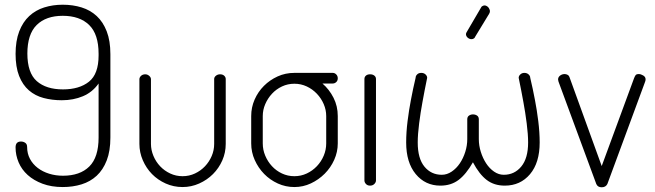

<svg xmlns="http://www.w3.org/2000/svg" viewBox="-20 -787 2775 814"><path d="M242 -362Q201 -362 165 -371.5Q129 -381 102.5 -404Q76 -427 61 -465Q46 -503 46 -560V-557Q46 -614 61.5 -654Q77 -694 104 -719Q131 -744 167.5 -755.5Q204 -767 246 -767Q289 -767 326 -755.5Q363 -744 390 -719Q417 -694 432.5 -654Q448 -614 448 -557V-204Q448 -147 432.5 -107Q417 -67 390 -42Q363 -17 326 -5.5Q289 6 246 6Q198 6 160.5 -8Q123 -22 97.5 -45Q72 -68 59 -98.5Q46 -129 46 -162Q46 -187 69 -187Q79 -187 87 -181.5Q95 -176 95 -164Q95 -136 107 -113.5Q119 -91 140 -75Q161 -59 188.5 -50.5Q216 -42 247 -42Q319 -42 358.5 -81Q398 -120 398 -204V-433Q372 -396 331.5 -379Q291 -362 242 -362ZM398 -559Q398 -642 358 -681Q318 -720 246 -720Q175 -720 135.5 -681Q96 -642 96 -559V-561Q96 -478 136 -443Q176 -408 247 -408Q316 -408 357 -440.5Q398 -473 398 -552Z M754 6Q716 6 682.5 -9Q649 -24 624.5 -49Q600 -74 585.5 -107.5Q571 -141 571 -177V-451Q571 -459 578 -465.5Q585 -472 596 -472Q605 -472 612.5 -465.5Q620 -459 620 -451V-177Q620 -151 630.5 -126Q641 -101 659 -82Q677 -63 701.5 -51.5Q726 -40 754 -40Q782 -40 806.5 -51.5Q831 -63 849 -82Q867 -101 877.5 -125.5Q888 -150 888 -177V-452Q888 -460 895.5 -466Q903 -472 913 -472Q924 -472 930.5 -466Q937 -460 937 -452V-177Q937 -140 922.5 -107Q908 -74 883 -49Q858 -24 824.5 -9Q791 6 754 6Z M1347 -433Q1376 -408 1394 -372.5Q1412 -337 1412 -295V-179Q1412 -143 1397 -109.5Q1382 -76 1356.5 -50.5Q1331 -25 1298 -9.5Q1265 6 1228 6Q1191 6 1158 -9Q1125 -24 1100 -49.5Q1075 -75 1060 -108.5Q1045 -142 1045 -179V-295Q1045 -332 1059.5 -365Q1074 -398 1099 -423Q1124 -448 1157 -463Q1190 -478 1228 -478H1230H1231H1391Q1399 -478 1405.5 -471.5Q1412 -465 1412 -455Q1412 -445 1405.5 -439Q1399 -433 1391 -433ZM1363 -295Q1363 -321 1352.5 -345.5Q1342 -370 1323.5 -389.5Q1305 -409 1280.5 -420.5Q1256 -432 1228 -432Q1200 -432 1175.5 -420.5Q1151 -409 1133 -389.5Q1115 -370 1104.5 -345.5Q1094 -321 1094 -295V-179Q1094 -152 1104.5 -127Q1115 -102 1133 -82.5Q1151 -63 1175.5 -51.5Q1200 -40 1228 -40Q1256 -40 1280.5 -51.5Q1305 -63 1323.5 -82.5Q1342 -102 1352.5 -127Q1363 -152 1363 -179Z M1549 -472Q1560 -472 1567 -466.5Q1574 -461 1574 -452V-22Q1574 -14 1567 -7Q1560 0 1549 0Q1538 0 1531.5 -7Q1525 -14 1525 -22V-452Q1525 -461 1531.5 -466.5Q1538 -472 1549 -472Z M2120 0Q2075 0 2043.5 -24Q2012 -48 1985 -99Q1956 -48 1924 -24Q1892 0 1847 0Q1783 0 1742.5 -49Q1702 -98 1702 -183Q1702 -226 1708 -274Q1714 -322 1722 -363Q1731 -411 1742 -457Q1742 -465 1748.5 -471.5Q1755 -478 1766 -478Q1777 -478 1784 -471.5Q1791 -465 1791 -457Q1780 -404 1771 -354Q1763 -311 1757 -264Q1751 -217 1751 -183Q1751 -115 1779.5 -80.5Q1808 -46 1853 -46Q1875 -46 1895 -59.5Q1915 -73 1929.5 -94.5Q1944 -116 1952.5 -143Q1961 -170 1961 -197V-281Q1961 -292 1968.5 -297Q1976 -302 1985 -302Q1995 -302 2002.5 -297Q2010 -292 2010 -281V-197Q2010 -170 2018.5 -143Q2027 -116 2041 -94.5Q2055 -73 2074.5 -59.5Q2094 -46 2116 -46Q2161 -46 2190 -81Q2219 -116 2219 -183Q2219 -217 2213 -264Q2207 -311 2199 -354Q2190 -404 2179 -457Q2179 -465 2186 -471.5Q2193 -478 2203 -478Q2214 -478 2221 -471.5Q2228 -465 2228 -457Q2239 -411 2248 -363Q2256 -322 2262 -274Q2268 -226 2268 -183Q2268 -97 2227 -48.5Q2186 0 2120 0ZM1995 -632Q1992 -625 1989 -624Q1981 -619 1972 -622Q1963 -625 1958 -633Q1953 -642 1958 -650L2020 -756Q2023 -761 2025 -761Q2033 -766 2041 -762.5Q2049 -759 2053 -752Q2056 -747 2057 -741.5Q2058 -736 2054 -729Z M2350 -435Q2349 -437 2347.5 -442Q2346 -447 2346 -450Q2346 -460 2354.5 -466.5Q2363 -473 2374 -473Q2380 -473 2386 -470Q2392 -467 2394 -461L2531 -83L2668 -455Q2671 -463 2674.5 -468Q2678 -473 2688 -473Q2697 -473 2707 -467Q2717 -461 2717 -451Q2717 -446 2715.5 -442Q2714 -438 2713 -435L2555 -7Q2548 7 2531 7Q2514 7 2508 -7Z"/></svg>

Font: AkaAcidDosis
Style: Light
Weight: 300
Designer: Edgar Tolentino, Pablo Impallari, Igino Marini, Aka-Acid
Foundry: Edgar Tolentino, Pablo Impallari, Igino Marini, Aka-Acid
Version: Version 1.007